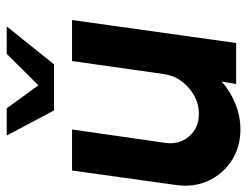

<svg xmlns="http://www.w3.org/2000/svg" viewBox="-110 -636 752 585"><g transform="rotate(-90 266.5 -343.0)"><path d="M-4 -184.5 40 -500H165L124.5 -218Q117.5 -174.5 143.5 -144Q169.5 -113.5 212.5 -113.5Q256 -113.5 291.2 -144Q326.5 -174.5 333.5 -218L373.5 -500H498.5L428.5 0H303.5L311 -44Q281 -17.5 243.2 -2.2Q205.5 13 165.5 13Q111 13 70 -13.8Q29 -40.5 8.5 -85.2Q-12 -130 -4 -184.5ZM223 -555 146.5 -699H229.5L299.5 -602.5L395.5 -699H479L363.5 -555Z"/></g></svg>

Font: Urbanist
Style: Bold Italic
Weight: 700
Italic angle: -8°
Designer: Corey Hu
Foundry: Corey Hu
Version: Version 1.330; ttfautohint (v1.8.4.7-5d5b)